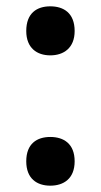

<svg xmlns="http://www.w3.org/2000/svg" viewBox="-20 -574 319 607"><path d="M63 -476C63 -422 97 -399 139 -399C181 -399 216 -422 216 -476C216 -533 181 -554 139 -554C97 -554 63 -533 63 -476ZM63 -64C63 -9 97 13 139 13C181 13 216 -9 216 -64C216 -120 181 -141 139 -141C97 -141 63 -120 63 -64Z"/></svg>

Font: Noto Sans Tai Tham SemiBold
Style: Regular
Weight: 600
Designer: Monotype Design Team 2013. Revised by David WIlliams 2020
Foundry: Monotype Imaging Inc.
Version: Version 2.002